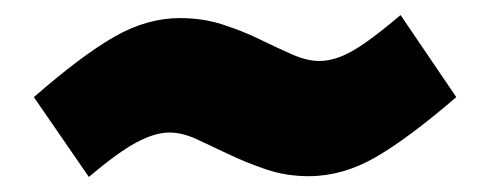

<svg xmlns="http://www.w3.org/2000/svg" viewBox="-20 -482 651 255"><path d="M390 -248Q360 -248 333.5 -257Q307 -266 284 -277Q261 -288 241.5 -297Q222 -306 205 -306Q186 -306 161.5 -293Q137 -280 98 -247L25 -353Q88 -408 131.5 -433Q175 -458 219 -458Q249 -458 275.5 -449.5Q302 -441 325.5 -429.5Q349 -418 368.5 -409.5Q388 -401 404 -401Q418 -401 433 -407Q448 -413 467 -426.5Q486 -440 512 -462L586 -353Q522 -298 478.5 -273Q435 -248 390 -248Z"/></svg>

Font: MuseoModerno Black
Style: Italic
Weight: 900
Italic angle: -9°
Designer: Pablo Cosgaya, Héctor Gatti, Marcela Romero, and the Authors of The MuseoModerno Project.
Foundry: Omnibus-Type Team
Version: Version 1.003